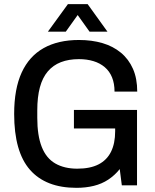

<svg xmlns="http://www.w3.org/2000/svg" viewBox="-20 -890 742 922"><path d="M347 12Q200 12 124 -74.5Q48 -161 48 -343Q48 -463 84 -541.5Q120 -620 189.5 -659Q259 -698 359 -698Q421 -698 472 -683Q523 -668 560.5 -637Q598 -606 618.5 -559.5Q639 -513 639 -450H530Q530 -489 518 -518.5Q506 -548 483 -567.5Q460 -587 428.5 -596.5Q397 -606 359 -606Q310 -606 272.5 -591.5Q235 -577 209.5 -547Q184 -517 171.5 -470.5Q159 -424 159 -360V-324Q159 -239 180.5 -184.5Q202 -130 245.5 -105Q289 -80 351 -80Q413 -80 453 -100.5Q493 -121 513 -161Q533 -201 533 -260V-273H335V-362H638V0H565L555 -78Q531 -48 500 -27.5Q469 -7 430.5 2.5Q392 12 347 12ZM210 -738 306 -870H401L496 -738H410L330 -850H376L296 -738Z"/></svg>

Font: Archivo SemiCondensed Medium
Style: Regular
Weight: 500
Width: 4
Designer: Hector Gatti
Foundry: Omnibus-Type
Version: Version 2.001